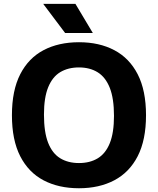

<svg xmlns="http://www.w3.org/2000/svg" viewBox="-20 -969 821 998"><path d="M390.5 9.5Q285 9.5 206.8 -31.5Q128.5 -72.5 85.2 -156.8Q42 -241 42 -370Q42 -499 85.2 -583.2Q128.5 -667.5 206.8 -708.5Q285 -749.5 390.5 -749.5Q496 -749.5 574.2 -708.2Q652.5 -667 695.8 -582.8Q739 -498.5 739 -370Q739 -241.5 695.8 -157.2Q652.5 -73 574 -31.8Q495.5 9.5 390.5 9.5ZM390.5 -121.5Q447.5 -121.5 488.2 -146.2Q529 -171 550.8 -225Q572.5 -279 572.5 -366.5Q572.5 -457.5 550.5 -512.8Q528.5 -568 487.8 -593.2Q447 -618.5 390.5 -618.5Q334 -618.5 293.2 -594Q252.5 -569.5 230.5 -515.5Q208.5 -461.5 208.5 -373.5Q208.5 -282 230.2 -226.8Q252 -171.5 292.8 -146.5Q333.5 -121.5 390.5 -121.5ZM318.5 -797.5 204.5 -949H372L462.5 -797.5Z"/></svg>

Font: Encode Sans Condensed Thin
Style: Bold
Weight: 700
Version: Version 3.002